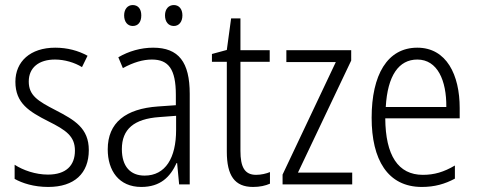

<svg xmlns="http://www.w3.org/2000/svg" viewBox="-20 -731 1889 761"><path d="M332 -136C332 -223 276 -255 201 -294C129 -331 94 -353 94 -408C94 -463 134 -495 198 -495C236 -495 276 -483 305 -465L327 -510C291 -530 247 -542 199 -542C100 -542 41 -487 41 -407C41 -322 95 -289 172 -250C242 -215 277 -191 277 -134C277 -75 242 -39 170 -39C121 -39 72 -56 38 -78V-22C68 -5 114 10 171 10C275 10 332 -44 332 -136Z M472 -670C472 -644 486 -628 506 -628C527 -628 540 -643 540 -670C540 -696 527 -711 506 -711C486 -711 472 -695 472 -670ZM634 -670C634 -644 648 -628 669 -628C689 -628 703 -644 703 -670C703 -696 689 -711 669 -711C649 -711 634 -696 634 -670ZM587 -542C538 -542 490 -528 449 -504L467 -461C509 -484 547 -495 582 -495C648 -495 677 -457 677 -355V-314L606 -309C478 -300 407 -245 407 -139C407 -55 451 10 540 10C616 10 655 -30 680 -85H682L690 0H732V-359C732 -485 688 -542 587 -542ZM612 -267 678 -272V-216C678 -105 636 -35 553 -35C497 -35 463 -71 463 -140C463 -219 511 -260 612 -267Z M995 -38C949 -38 933 -70 933 -133V-486H1049V-532H933V-658H896L879 -533L820 -517V-486H879V-130C879 -35 910 10 983 10C1010 10 1032 5 1050 -3V-49C1036 -43 1015 -38 995 -38Z M1376 0V-47H1161L1372 -491V-532H1115V-485H1311L1100 -39V0Z M1634 -542C1515 -542 1453 -434 1453 -264C1453 -99 1516 10 1652 10C1703 10 1744 -2 1783 -23V-75C1739 -49 1701 -38 1656 -38C1558 -38 1508 -115 1507 -262H1802V-303C1802 -434 1750 -542 1634 -542ZM1634 -495C1714 -495 1750 -412 1749 -307H1509C1516 -432 1561 -495 1634 -495Z"/></svg>

Font: Noto Sans Hebrew Condensed Light
Style: Regular
Weight: 300
Width: 3
Designer: Monotype Design Team
Foundry: Monotype Imaging Inc.
Version: Version 2.004